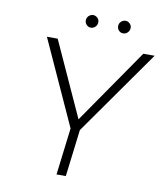

<svg xmlns="http://www.w3.org/2000/svg" viewBox="-93 -942 870 1018"><g transform="rotate(10 342.0 -433.0)"><path d="M684 -710 362 -253 331 0H281L312 -253L104 -710H162L345 -308L623 -710ZM292 -831Q292 -846 302.5 -856Q313 -866 328 -866Q341 -865 350.5 -855Q360 -845 359 -831Q358 -816 347 -806.5Q336 -797 323 -798Q311 -798 301.5 -808Q292 -818 292 -831ZM466 -831Q466 -846 476.5 -856Q487 -866 502 -866Q515 -865 524.5 -855Q534 -845 533 -831Q532 -816 521 -806.5Q510 -797 497 -798Q485 -798 475.5 -807.5Q466 -817 466 -831Z"/></g></svg>

Font: Josefin Sans Light
Style: Italic
Weight: 300
Italic angle: -7°
Designer: Santiago Orozco
Foundry: Typemade
Version: Version 2.000